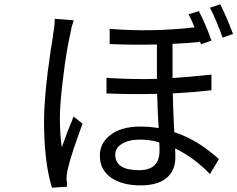

<svg xmlns="http://www.w3.org/2000/svg" viewBox="-20 -835 1110 898"><path d="M236 -747 325 -740Q324 -738 315 -708Q309 -681 308 -674Q289 -587 277 -485Q260 -355 260 -282Q260 -208 269 -146Q282 -182 296 -220Q300 -229 304.5 -240.5Q309 -252 315 -266.5Q321 -281 324 -290L366 -257Q340 -185 325 -141Q306 -84 296 -40Q291 -15 291 3Q291 4 291.5 6.5Q292 9 292.5 13Q293 17 293 20Q294 29 294 38L223 43Q186 -78 186 -268Q186 -356 203 -497Q205 -513 210 -547.5Q215 -582 217 -600L221 -623L224 -643Q226 -653 227.5 -665Q229 -677 229 -678Q236 -714 236 -747ZM726 -129V-147Q726 -162 725 -169Q683 -182 634 -182Q582 -182 550 -162Q519 -143 519 -112Q519 -39 630 -39Q726 -39 726 -129ZM969 -486V-413Q894 -404 788 -398Q789 -363 791 -306L793 -261L795 -217Q859 -196 916 -159Q961 -129 1004 -91L962 -21Q889 -97 799 -141Q800 -134 800 -118V-97Q800 -36 758 -2Q717 32 637 32Q553 32 501 -3Q447 -40 447 -107Q447 -164 493 -201Q544 -243 636 -243Q679 -243 722 -236Q717 -320 715 -396Q592 -393 478 -398V-471Q593 -463 714 -466V-627Q604 -624 493 -629V-700Q689 -684 890 -707Q877 -740 862 -768L910 -783Q943 -720 969 -645L920 -628L914 -645V-639Q859 -633 787 -630V-470Q854 -474 969 -486ZM962 -799 1010 -815Q1040 -756 1070 -676L1021 -659Q1013 -684 993 -732Q978 -769 962 -799Z"/></svg>

Font: Source Han Sans Regular
Style: Regular
Weight: 400
Designer: Ryoko NISHIZUKA  (kana & ideographs); Paul D. Hunt (Latin, Greek & Cyrillic); Wenlong ZHANG  (bopomofo); Sandoll Communi
Foundry: Adobe Systems Incorporated
Version: Version 1.00 January 18, 2024, initial release